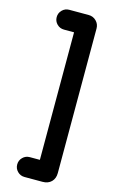

<svg xmlns="http://www.w3.org/2000/svg" viewBox="-145 -850 644 1086"><g transform="rotate(15 177.0 -306.5)"><path d="M224.2 183H118.2Q94 183 77 166Q60 149 60 124.8Q60 100.8 77 83.8Q94 66.8 118.2 66.8H223L177.2 112.5V-733.5L230.8 -680H118.2Q94 -680 77 -696.9Q60 -713.8 60 -738Q60 -762 77 -779Q94 -796 118.2 -796H232Q258 -796 276.2 -777.9Q294.5 -759.8 294.5 -733.8V112.8Q294.5 144.8 275.4 163.9Q256.2 183 224.2 183Z"/></g></svg>

Font: National Park
Style: Regular
Weight: 400
Designer: Andrea Herstowski, Ben Hoepner
Version: Version 1.009